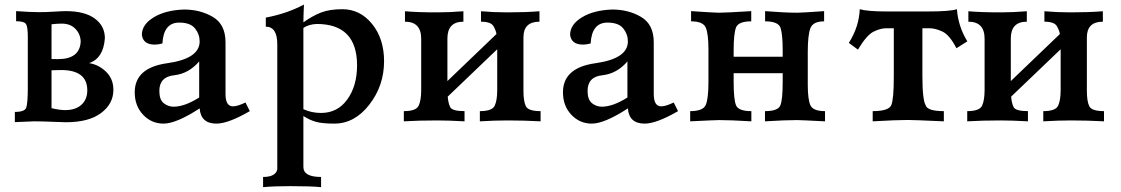

<svg xmlns="http://www.w3.org/2000/svg" viewBox="-20 -522 4824 826"><path d="M263.7 3.9Q251 3.9 206.8 2Q162.6 0 126.5 0L43.9 3.4V-40.5Q86.9 -40.5 93 -59.3Q99.1 -78.1 99.6 -135.3V-365.2Q99.6 -403.3 92.8 -417Q85.9 -430.7 49.3 -430.7V-474.1Q111.3 -469.7 148.9 -469.7Q178.2 -469.7 212.9 -471.9Q247.6 -474.1 263.2 -474.1Q344.7 -474.1 387.9 -442.1Q431.2 -410.2 431.2 -357.4Q424.8 -271 363.3 -250.5Q404.3 -244.1 436 -213.6Q467.8 -183.1 467.8 -135.3Q467.8 -75.7 415 -35.9Q362.3 3.9 263.7 3.9ZM259.8 -48.3Q305.2 -48.3 330.3 -71.3Q355.5 -94.2 355.5 -133.3Q355.5 -220.7 242.7 -220.7Q216.8 -220.7 201.7 -219.7V-56.6Q236.8 -48.3 259.8 -48.3ZM229 -267.6Q323.7 -267.6 327.1 -343.3Q326.2 -375.5 304.4 -397.9Q282.7 -420.4 245.6 -420.4Q224.6 -420.4 201.7 -417.5V-268.1Z M911.1 9.8Q843.8 9.8 838.9 -55.7Q738.3 9.8 683.6 9.8Q631.8 9.8 595.7 -28.3Q559.6 -66.4 559.6 -125Q559.6 -230.5 699.2 -250Q838.9 -269.5 838.9 -343.8Q838.9 -375 818.8 -399.9Q798.8 -424.8 751 -424.8Q683.6 -424.8 678.7 -335Q660.6 -330.1 645.5 -330.1Q595.7 -330.1 590.3 -372.1Q590.3 -416.5 641.4 -447.5Q692.4 -478.5 772 -481Q841.8 -481 896 -449Q950.2 -417 950.2 -339.8V-117.2Q950.2 -64.5 982.4 -64.5Q1002 -64.5 1036.1 -81.1L1054.7 -43.9Q961.9 9.8 911.1 9.8ZM726.6 -63Q774.4 -63 836.9 -102.5V-257.8Q792 -205.1 728.8 -198.2Q665.5 -191.4 665.5 -130.9Q665.5 -92.8 684.6 -77.9Q703.6 -63 726.6 -63Z M1361.3 283.2Q1321.3 278.8 1229 278.8Q1156.7 278.8 1111.8 283.2V239.3Q1166 239.3 1172.9 206.5V-331.5Q1172.9 -407.2 1123.5 -407.2V-446.3Q1214.4 -463.4 1287.6 -502.4Q1285.2 -447.8 1285.2 -425.8Q1324.7 -454.1 1361.6 -468.3Q1398.4 -482.4 1452.6 -482.4Q1529.3 -482.4 1580.8 -418.9Q1632.3 -355.5 1632.3 -258.8Q1632.3 -153.3 1568.8 -71.8Q1505.4 9.8 1418.5 9.8Q1365.2 9.8 1337.9 1.7Q1310.5 -6.3 1285.2 -22.9V196.3Q1285.2 239.3 1361.3 239.3ZM1361.3 -36.1Q1432.1 -36.1 1474.1 -94.2Q1516.1 -152.3 1516.1 -240.7Q1516.1 -418.9 1342.3 -418.9Q1308.6 -417.5 1285.2 -401.9V-52.2Q1320.3 -36.1 1361.3 -36.1Z M2305.7 0Q2234.9 -3.9 2163.6 -3.9Q2108.9 -3.9 2044.4 0V-43.9Q2097.2 -43.9 2108.2 -67.1Q2119.1 -90.3 2119.1 -134.8V-310.1L1906.2 -106.4Q1908.2 -78.6 1916.7 -61.3Q1925.3 -43.9 1978.5 -43.9V0Q1907.7 -3.9 1860.8 -3.9Q1781.7 -3.9 1717.3 0V-43.9Q1770 -43.9 1781 -67.1Q1792 -90.3 1792 -134.8V-355.5Q1792 -428.7 1722.2 -428.7V-473.6Q1776.9 -468.8 1860.8 -468.8Q1913.1 -468.8 1973.6 -473.6V-428.7Q1904.8 -428.7 1904.8 -356.4V-173.3L2115.7 -375.5Q2114.3 -389.2 2103.3 -408.9Q2092.3 -428.7 2049.3 -428.7V-473.6Q2104 -468.8 2163.6 -468.8Q2240.2 -468.8 2300.8 -473.6V-428.7Q2231.9 -428.7 2231.9 -361.3V-131.8Q2231.9 -86.4 2242.2 -65.2Q2252.4 -43.9 2305.7 -43.9Z M2753.4 9.8Q2686 9.8 2681.2 -55.7Q2580.6 9.8 2525.9 9.8Q2474.1 9.8 2438 -28.3Q2401.9 -66.4 2401.9 -125Q2401.9 -230.5 2541.5 -250Q2681.2 -269.5 2681.2 -343.8Q2681.2 -375 2661.1 -399.9Q2641.1 -424.8 2593.3 -424.8Q2525.9 -424.8 2521 -335Q2502.9 -330.1 2487.8 -330.1Q2438 -330.1 2432.6 -372.1Q2432.6 -416.5 2483.6 -447.5Q2534.7 -478.5 2614.3 -481Q2684.1 -481 2738.3 -449Q2792.5 -417 2792.5 -339.8V-117.2Q2792.5 -64.5 2824.7 -64.5Q2844.2 -64.5 2878.4 -81.1L2897 -43.9Q2804.2 9.8 2753.4 9.8ZM2568.8 -63Q2616.7 -63 2679.2 -102.5V-257.8Q2634.3 -205.1 2571 -198.2Q2507.8 -191.4 2507.8 -130.9Q2507.8 -92.8 2526.9 -77.9Q2545.9 -63 2568.8 -63Z M3529.3 0Q3423.8 -5.4 3409.2 -5.4Q3358.9 -5.4 3271 0V-43.9Q3326.7 -43.9 3336.9 -68.1Q3347.2 -92.3 3347.2 -168.9V-207H3136.2V-168.9Q3136.2 -93.3 3146.7 -68.6Q3157.2 -43.9 3212.4 -43.9V0Q3123.5 -5.4 3074.2 -5.4Q3059.1 -5.4 2949.2 0V-43.9Q3004.4 -43.9 3016.1 -70.3Q3027.8 -96.7 3027.8 -169.9V-310.1Q3027.8 -377 3016.1 -403.6Q3004.4 -430.2 2953.1 -430.2V-474.1Q3053.7 -467.3 3073.2 -467.3Q3102.5 -467.3 3211.9 -474.1V-430.2Q3157.2 -430.2 3146.7 -404.3Q3136.2 -378.4 3136.2 -304.7V-277.8H3347.2V-304.7Q3347.2 -371.6 3338.4 -400.9Q3329.6 -430.2 3271.5 -430.2V-474.1Q3355.5 -467.3 3410.2 -467.3Q3429.7 -467.3 3525.4 -474.1V-430.2Q3478 -430.2 3466.6 -401.1Q3455.1 -372.1 3455.1 -298.3V-158.2Q3455.1 -92.3 3467 -68.1Q3479 -43.9 3529.3 -43.9Z M4040.5 0Q3911.1 -5.9 3886.2 -5.9Q3837.4 -5.9 3734.4 0V-43.9Q3803.7 -43.9 3814.5 -70.1Q3825.2 -96.2 3825.2 -191.4V-400.4H3791.5Q3767.6 -400.4 3738 -385.7Q3708.5 -371.1 3670.9 -308.6L3631.8 -337.4Q3675.8 -407.2 3678.7 -482.4Q3712.4 -472.7 3792.5 -472.7H3972.2Q4066.9 -472.7 4096.7 -482.4Q4102.5 -407.2 4141.6 -344.2L4094.7 -314.5Q4064.9 -372.1 4034.4 -386.2Q4003.9 -400.4 3979.5 -400.4H3948.2V-196.3Q3948.2 -90.8 3962.9 -67.9Q3971.2 -43.9 4040.5 -43.9Z M4729.5 0Q4658.7 -3.9 4587.4 -3.9Q4532.7 -3.9 4468.3 0V-43.9Q4521 -43.9 4532 -67.1Q4543 -90.3 4543 -134.8V-310.1L4330.1 -106.4Q4332 -78.6 4340.6 -61.3Q4349.1 -43.9 4402.3 -43.9V0Q4331.5 -3.9 4284.7 -3.9Q4205.6 -3.9 4141.1 0V-43.9Q4193.8 -43.9 4204.8 -67.1Q4215.8 -90.3 4215.8 -134.8V-355.5Q4215.8 -428.7 4146 -428.7V-473.6Q4200.7 -468.8 4284.7 -468.8Q4336.9 -468.8 4397.5 -473.6V-428.7Q4328.6 -428.7 4328.6 -356.4V-173.3L4539.6 -375.5Q4538.1 -389.2 4527.1 -408.9Q4516.1 -428.7 4473.1 -428.7V-473.6Q4527.8 -468.8 4587.4 -468.8Q4664.1 -468.8 4724.6 -473.6V-428.7Q4655.8 -428.7 4655.8 -361.3V-131.8Q4655.8 -86.4 4666 -65.2Q4676.3 -43.9 4729.5 -43.9Z"/></svg>

Font: Kelvinch
Style: Bold
Weight: 700
Designer: Paul James Miller
Foundry: High-Logic / Made with FontCreator
Version: Version 3.501;March 28, 2021;FontCreator 13.0.0.2683 64-bit